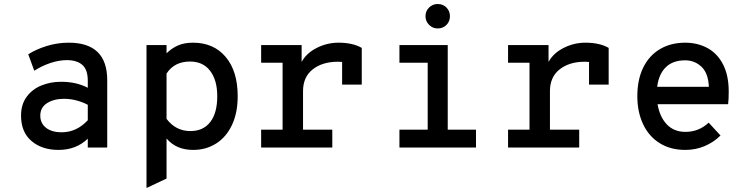

<svg xmlns="http://www.w3.org/2000/svg" viewBox="-20 -736 3736 958"><path d="M85 -159Q85 -215 113 -253Q141 -291 186.5 -309.5Q232 -328 285 -328Q361 -328 418 -298V-333Q418 -389 390.5 -412.5Q363 -436 314 -436Q274 -436 231 -421.5Q188 -407 151 -383L121 -465Q160 -490 213 -506.5Q266 -523 323 -523Q515 -523 515 -336V0H418V-44Q360 12 272 12Q189 12 137 -32.5Q85 -77 85 -159ZM418 -136V-213Q394 -226 363 -234.5Q332 -243 300 -243Q249 -243 215 -221.5Q181 -200 181 -159Q181 -121 209.5 -98.5Q238 -76 288 -76Q362 -76 418 -136Z M711 -511H811V-470Q836 -495 867.5 -509Q899 -523 943 -523Q1046 -523 1106 -452Q1166 -381 1166 -256Q1166 -173 1137.5 -112.5Q1109 -52 1058.5 -20Q1008 12 944 12Q859 12 811 -45V155L711 202ZM1064 -256Q1064 -336 1028.5 -382.5Q993 -429 928 -429Q850 -429 811 -369V-143Q857 -82 930 -82Q994 -82 1029 -127Q1064 -172 1064 -256Z M1785 -497V-314H1687V-427Q1680 -428 1666 -428Q1589 -428 1540.5 -390Q1492 -352 1492 -281V-89H1638V0H1283V-89H1390V-423H1283V-511H1485V-427Q1509 -471 1560.5 -497Q1612 -523 1669 -523Q1740 -523 1785 -497Z M2103 -655Q2103 -681 2121 -698.5Q2139 -716 2164 -716Q2190 -716 2207.5 -698.5Q2225 -681 2225 -655Q2225 -629 2207.5 -611.5Q2190 -594 2164 -594Q2139 -594 2121 -612Q2103 -630 2103 -655ZM2355 -89V0H1973V-89H2114V-423H1973V-511H2214V-89Z M3017 -497V-314H2919V-427Q2912 -428 2898 -428Q2821 -428 2772.5 -390Q2724 -352 2724 -281V-89H2870V0H2515V-89H2622V-423H2515V-511H2717V-427Q2741 -471 2792.5 -497Q2844 -523 2901 -523Q2972 -523 3017 -497Z M3613 -216H3261Q3272 -152 3307.5 -115Q3343 -78 3400 -78Q3467 -78 3516 -124L3575 -60Q3542 -27 3497 -7.5Q3452 12 3399 12Q3325 12 3271 -22Q3217 -56 3188.5 -117Q3160 -178 3160 -256Q3160 -339 3189.5 -399Q3219 -459 3273 -491Q3327 -523 3399 -523Q3460 -523 3509.5 -496.5Q3559 -470 3587.5 -415Q3616 -360 3616 -279Q3616 -241 3613 -216ZM3517 -303Q3514 -371 3480 -403Q3446 -435 3399 -435Q3337 -435 3302 -400.5Q3267 -366 3259 -303Z"/></svg>

Font: Overpass Mono Light
Style: Bold
Weight: 600
Monospace: yes
Designer: Delve Withrington, Dave Bailey
Foundry: Delve Fonts
Version: Version 1.000;DELV;Overpass